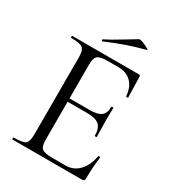

<svg xmlns="http://www.w3.org/2000/svg" viewBox="-188 -894 912 1003"><g transform="rotate(30 268.5 -392.5)"><path d="M195 -679Q191 -677 189 -682Q187 -687 190 -689Q227 -707 287 -744Q347 -781 353 -784Q362 -790 402 -770Q421 -761 420 -758Q419 -757 417 -756Q309 -729 195 -679ZM475 -149Q476 -151 481.5 -150.5Q487 -150 487 -147Q478 -84 478 -15Q478 0 463 0H44Q41 0 41 -6Q41 -12 44 -12Q98 -12 113.5 -24.5Q129 -37 129 -81V-544Q129 -587 113.5 -600Q98 -613 44 -613Q41 -613 41 -619Q41 -625 44 -625H445Q454 -625 454 -616L457 -492Q457 -490 451 -490Q445 -490 445 -492Q441 -545 412 -574.5Q383 -604 335 -604H274Q224 -604 209 -591.5Q194 -579 194 -539V-335H316Q364 -335 384.5 -351.5Q405 -368 405 -406Q405 -408 411 -408Q417 -408 417 -406Q417 -384 416.5 -359.5Q416 -335 416 -325Q416 -310 417 -280Q418 -250 418 -233Q418 -230 412 -230Q406 -230 406 -233Q406 -277 384.5 -296Q363 -315 313 -315H194V-85Q194 -46 209 -33.5Q224 -21 272 -21H352Q399 -21 431.5 -55Q464 -89 475 -149Z"/></g></svg>

Font: Cormorant
Style: Regular
Weight: 400
Designer: Christian Thalmann (Catharsis Fonts)
Version: Version 1.000;PS 001.000;hotconv 1.0.70;makeotf.lib2.5.58329